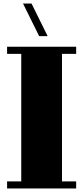

<svg xmlns="http://www.w3.org/2000/svg" viewBox="-20 -1064 470 1084"><path d="M410 -800H20V-760H100V-40H20V0H410V-40H330V-760H410ZM249 -860 158 -1044H110L201 -860Z"/></svg>

Font: Kumar One
Style: Regular
Weight: 400
Designer: Parimal Parmar
Foundry: Indian Type Foundry
Version: Version 1.001;PS 1.001;hotconv 1.0.88;makeotf.lib2.5.647800